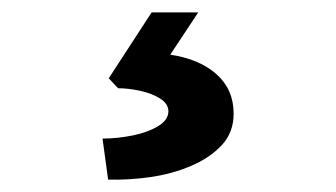

<svg xmlns="http://www.w3.org/2000/svg" viewBox="-20 -44 540 309"><path d="M154 245 145 179Q169 179 193.5 174Q218 169 234.5 159Q251 149 251 135Q251 123 237.5 114.5Q224 106 205 102Q186 98 170 98L155 82L224 -24H299L254 44Q301 51 328.5 75.5Q356 100 356 139Q356 169 337 189.5Q318 210 287.5 223Q257 236 222 241Q187 246 154 245Z"/></svg>

Font: Lexend Mega SemiBold
Style: Regular
Weight: 600
Designer: Bonnie Shaver-Troup, Thomas Jockin
Foundry: Lexend
Version: Version 1.007